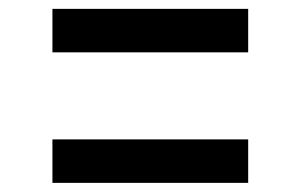

<svg xmlns="http://www.w3.org/2000/svg" viewBox="-20 -557 675 431"><path d="M537.1 -244.1V-146.5H97.7V-244.1ZM97.7 -439.5V-537.1H537.1V-439.5Z"/></svg>

Font: Trigram
Style: Regular
Weight: 400
Designer: GGBotNet
Foundry: GGBotNet
Version: 1.05